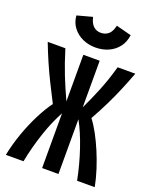

<svg xmlns="http://www.w3.org/2000/svg" viewBox="-166 -1011 891 1104"><g transform="rotate(20 280.0 -458.5)"><path d="M8 0Q22 -69 46 -137Q70 -205 100.5 -265Q131 -325 162 -367Q132 -425 105.5 -478.5Q79 -532 56 -585Q33 -638 12 -693H120Q146 -608 172.5 -541.5Q199 -475 230 -408V-693H330V-408Q361 -473 388.5 -540.5Q416 -608 440 -693H548Q527 -637 504.5 -583.5Q482 -530 456 -477Q430 -424 398 -367Q422 -336 445 -293.5Q468 -251 488.5 -202.5Q509 -154 525.5 -102.5Q542 -51 552 0H444Q435 -46 422.5 -93Q410 -140 395 -184Q380 -228 363.5 -266.5Q347 -305 330 -335V0H230V-335Q214 -306 197 -267.5Q180 -229 165 -184.5Q150 -140 137.5 -93.5Q125 -47 116 0ZM280 -756Q238 -756 202 -772Q166 -788 142 -819Q118 -850 115 -892L208 -917Q216 -881 234.5 -863.5Q253 -846 280 -846Q308 -846 327 -862.5Q346 -879 354 -916L447 -892Q442 -849 418.5 -818.5Q395 -788 359 -772Q323 -756 280 -756Z"/></g></svg>

Font: Ubuntu Sans Mono SemiBold
Style: Regular
Weight: 600
Monospace: yes
Designer: Dalton Maag Ltd
Foundry: Dalton Maag Ltd
Version: Version 1.006